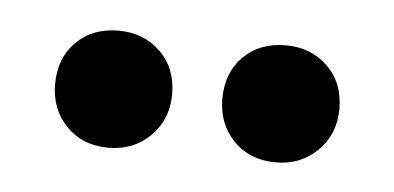

<svg xmlns="http://www.w3.org/2000/svg" viewBox="-26 -747 376 183"><g transform="rotate(5 162.0 -655.0)"><path d="M186 -655Q186 -680 201.5 -695.5Q217 -711 242 -711Q266 -711 282 -695.5Q298 -680 298 -655Q298 -631 282 -615Q266 -599 242 -599Q217 -599 201.5 -615Q186 -631 186 -655ZM26 -655Q26 -680 41.5 -695.5Q57 -711 82 -711Q106 -711 122 -695.5Q138 -680 138 -655Q138 -631 122 -615Q106 -599 82 -599Q57 -599 41.5 -615Q26 -631 26 -655Z"/></g></svg>

Font: Barlow Semi Condensed
Style: Regular
Weight: 400
Width: 4
Designer: Jeremy Tribby
Foundry: Tribby Type
Version: Version 1.408;December 10, 2018;FontCreator 11.5.0.2430 64-b